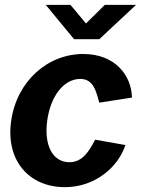

<svg xmlns="http://www.w3.org/2000/svg" viewBox="-20 -763 582 793"><path d="M324 -540C176 -540 49 -427 26 -263C3 -100 100 10 248 10C375 10 469 -75 498 -164L373 -186C350 -143 323 -93 267 -93C198 -93 161 -162 175 -265C189 -366 243 -437 312 -437C366 -437 377 -386 390 -339L525 -360C523 -451 456 -540 324 -540ZM335 -666 271 -743H169L286 -601H390L542 -743H413Z"/></svg>

Font: Cheyenne Sans
Style: Bold Italic
Weight: 700
Italic angle: -8.13011°
Designer: The Public Sans project authors (U.S. Web Design System), Libre Franklin designed by Pablo Impallari and Rodrigo Fuenzal
Foundry: The Cheyenne Sans Project Authors
Version: Version 2.007